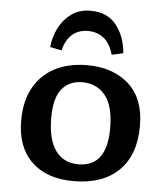

<svg xmlns="http://www.w3.org/2000/svg" viewBox="-56 -842 779 905"><g transform="rotate(5 334.0 -389.5)"><path d="M325 14Q198 14 126.5 -55Q55 -124 55 -249Q55 -342 91 -406Q127 -470 191.5 -503Q256 -536 343 -536Q466 -536 540.5 -468.5Q615 -401 615 -272Q615 -135 539 -60.5Q463 14 325 14ZM341 -67Q476 -67 476 -248Q476 -355 435.5 -404.5Q395 -454 327 -454Q265 -454 230 -411Q195 -368 195 -275Q195 -172 233 -119.5Q271 -67 341 -67ZM337 -793Q415 -793 457.5 -740.5Q500 -688 507 -607L453 -595Q438 -648 407 -672.5Q376 -697 333 -697Q286 -697 256.5 -670Q227 -643 216 -595L161 -606Q166 -656 188 -698.5Q210 -741 247 -767Q284 -793 337 -793Z"/></g></svg>

Font: Literata 7pt SemiBold
Style: Regular
Weight: 600
Designer: Latin by Veronika Burian and Jose Scaglione. Greek by Irene Vlachou. Cyrillic by Vera Evstafieva.
Foundry: TypeTogether
Version: Version 3.002